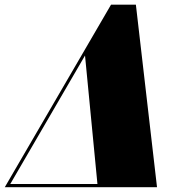

<svg xmlns="http://www.w3.org/2000/svg" viewBox="-34 -784 768 804"><path d="M535 -764.5H431L-14 0H623.5ZM322 -551.5 374 -13.5H9Z"/></svg>

Font: Bodoni* 16pt Fatface
Style: Italic
Weight: 900
Italic angle: -13°
Version: Version 2.3